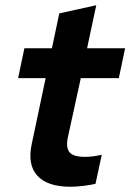

<svg xmlns="http://www.w3.org/2000/svg" viewBox="-20 -705 497 732"><path d="M249 7Q161 7 122.5 -35Q84 -77 101 -156L154 -407H49L73 -521H178L206 -654L347 -685L312 -521H457L433 -407H288L238 -178Q231 -140 246 -123.5Q261 -107 304 -107Q320 -107 335 -109Q350 -111 368 -115L344 -4Q326 0 299 3.5Q272 7 249 7Z"/></svg>

Font: Red Hat Display
Style: Bold Italic
Weight: 700
Italic angle: -12°
Designer: Pentagram, MCKL
Foundry: Pentagram, MCKL
Version: Version 1.023; ttfautohint (v1.8.3)